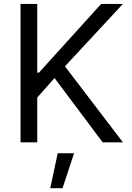

<svg xmlns="http://www.w3.org/2000/svg" viewBox="-20 -748 692 1009"><path d="M87.9 0V-727.5H175.8V-366.2H184.6L511.7 -727.5H626L321.3 -399.4L626 0H519.5L266.6 -337.9L175.8 -235.4V0ZM244.1 241.2 283.2 57.6H369.1L308.6 241.2Z"/></svg>

Font: Inter V
Style: 
Weight: 400
Designer: Rasmus Andersson
Foundry: rsms
Version: Version 4.000;git-a3f224843